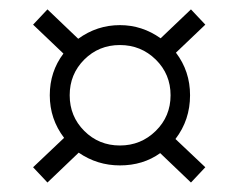

<svg xmlns="http://www.w3.org/2000/svg" viewBox="-20 -510 506 405"><path d="M157.7 -384.3Q127 -353.5 127 -309.1Q127 -264.6 157.7 -233.9Q188.5 -203.1 232.9 -203.1Q277.3 -203.1 308.6 -233.9Q339.8 -264.6 339.8 -309.1Q339.8 -353.5 308.6 -384.3Q277.3 -415 232.9 -415Q188.5 -415 157.7 -384.3ZM49.8 -458 80.1 -490.2 145 -428.2Q184.6 -457 232.9 -457Q279.8 -457 318.8 -429.2L382.8 -490.2L413.1 -458L351.1 -398.9Q380.9 -359.9 380.9 -309.1Q380.9 -256.8 350.1 -216.8L413.1 -157.2L382.8 -125L317.9 -187Q281.7 -161.1 232.9 -161.1Q185.1 -161.1 146 -188L80.1 -125L49.8 -157.2L115.2 -219.2Q85 -258.8 85 -309.1Q85 -358.9 113.8 -397Z"/></svg>

Font: Bluu Next
Style: Bold
Weight: 700
Designer: Jean-Baptiste Morizot, Igor Stepanchenko (Cyrillic)
Foundry: Igor Stepanchenko
Version: Version 1.005